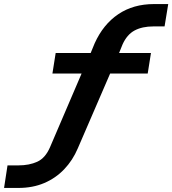

<svg xmlns="http://www.w3.org/2000/svg" viewBox="-49 -735 848 945"><path d="M-29 190 -12 79H42Q95 79 134.5 61Q174 43 197 -10L362 -395L387 -373H209L225 -474H420L389 -454L417 -522Q459 -615 533 -665Q607 -715 709 -715H779L761 -605H706Q651 -605 613.5 -585Q576 -565 554 -516L529 -454L513 -474H694L678 -373H476L503 -396L334 -5Q309 54 267 98Q225 142 168.5 166Q112 190 42 190Z"/></svg>

Font: Nunito Sans 10pt Expanded
Style: Bold Italic
Weight: 700
Width: 7
Italic angle: -9°
Designer: Vernon Adams
Foundry: Vernon Adams
Version: Version 3.101;gftools[0.9.27]